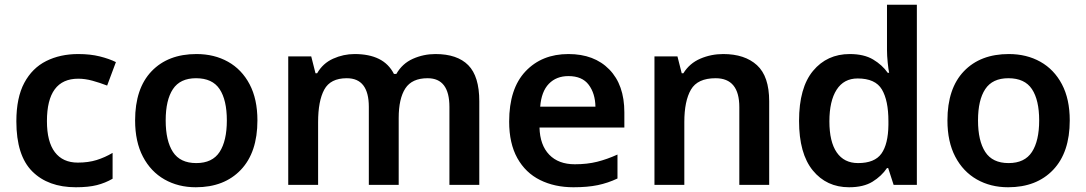

<svg xmlns="http://www.w3.org/2000/svg" viewBox="-20 -780 4582 810"><path d="M300 10Q183 10 116 -57Q49 -124 49 -268Q49 -368 82.5 -430.5Q116 -493 175 -522.5Q234 -552 310 -552Q361 -552 401 -542Q441 -532 469 -518L432 -419Q401 -431 370 -439.5Q339 -448 310 -448Q178 -448 178 -269Q178 -182 211.5 -138Q245 -94 308 -94Q353 -94 388 -105Q423 -116 455 -135V-26Q424 -8 388.5 1Q353 10 300 10Z M1066 -272Q1066 -137 996 -63.5Q926 10 806 10Q732 10 674 -23Q616 -56 583 -119Q550 -182 550 -272Q550 -407 619.5 -479.5Q689 -552 809 -552Q884 -552 942 -519.5Q1000 -487 1033 -424.5Q1066 -362 1066 -272ZM679 -272Q679 -186 709.5 -139Q740 -92 808 -92Q876 -92 906.5 -139Q937 -186 937 -272Q937 -358 906.5 -404Q876 -450 807 -450Q740 -450 709.5 -404Q679 -358 679 -272Z M1817 -552Q1909 -552 1955.5 -505Q2002 -458 2002 -353V0H1876V-329Q1876 -450 1784 -450Q1718 -450 1690 -407Q1662 -364 1662 -282V0H1536V-329Q1536 -450 1443 -450Q1374 -450 1348 -402Q1322 -354 1322 -265V0H1196V-542H1293L1311 -471H1318Q1342 -513 1385.5 -532.5Q1429 -552 1476 -552Q1537 -552 1578.5 -531.5Q1620 -511 1642 -468H1652Q1677 -512 1722 -532Q1767 -552 1817 -552Z M2378 -552Q2487 -552 2550.5 -487Q2614 -422 2614 -306V-242H2256Q2258 -168 2297 -127.5Q2336 -87 2405 -87Q2457 -87 2499 -97.5Q2541 -108 2585 -128V-27Q2545 -8 2502 1Q2459 10 2399 10Q2320 10 2258.5 -20.5Q2197 -51 2162.5 -113Q2128 -175 2128 -267Q2128 -406 2197 -479Q2266 -552 2378 -552ZM2378 -459Q2327 -459 2295.5 -426.5Q2264 -394 2259 -330H2492Q2491 -386 2463.5 -422.5Q2436 -459 2378 -459Z M3031 -552Q3122 -552 3173.5 -505Q3225 -458 3225 -353V0H3099V-328Q3099 -450 2999 -450Q2923 -450 2895 -402Q2867 -354 2867 -265V0H2741V-542H2838L2856 -471H2863Q2889 -513 2934.5 -532.5Q2980 -552 3031 -552Z M3562 10Q3467 10 3409 -61Q3351 -132 3351 -270Q3351 -410 3410 -481Q3469 -552 3565 -552Q3625 -552 3663.5 -529Q3702 -506 3725 -473H3731Q3728 -487 3725 -516Q3722 -545 3722 -570V-760H3848V0H3750L3727 -71H3722Q3699 -37 3661 -13.5Q3623 10 3562 10ZM3600 -92Q3670 -92 3698.5 -132Q3727 -172 3728 -253V-269Q3728 -356 3700.5 -402.5Q3673 -449 3598 -449Q3540 -449 3509.5 -401.5Q3479 -354 3479 -268Q3479 -182 3510 -137Q3541 -92 3600 -92Z M4493 -272Q4493 -137 4423 -63.5Q4353 10 4233 10Q4159 10 4101 -23Q4043 -56 4010 -119Q3977 -182 3977 -272Q3977 -407 4046.5 -479.5Q4116 -552 4236 -552Q4311 -552 4369 -519.5Q4427 -487 4460 -424.5Q4493 -362 4493 -272ZM4106 -272Q4106 -186 4136.5 -139Q4167 -92 4235 -92Q4303 -92 4333.5 -139Q4364 -186 4364 -272Q4364 -358 4333.5 -404Q4303 -450 4234 -450Q4167 -450 4136.5 -404Q4106 -358 4106 -272Z"/></svg>

Font: Noto Sans Gurmukhi UI SemiBold
Style: Regular
Weight: 600
Designer: Jelle Bosma - Monotype Design Team
Foundry: Monotype Imaging Inc.
Version: Version 2.004; ttfautohint (v1.8.4.7-5d5b)